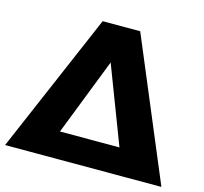

<svg xmlns="http://www.w3.org/2000/svg" viewBox="-107 -815 987 929"><g transform="rotate(15 386.5 -350.5)"><path d="M296 -701H484L778 0H583L385 -518L183 0H-5ZM152 -132H608V0H152Z"/></g></svg>

Font: Alexandria
Style: Bold
Weight: 700
Designer: Mohamed Gaber
Foundry: Kief Type Foundry
Version: Version 5.100